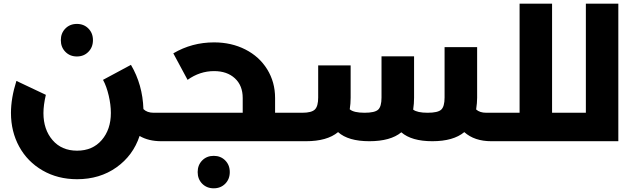

<svg xmlns="http://www.w3.org/2000/svg" viewBox="-20 -773 3479 1051"><path d="M463.9 -489.3Q439 -463.9 400.9 -463.9Q362.8 -463.9 337.9 -489.3Q313 -514.6 313 -553.2Q313 -591.8 337.9 -616.9Q362.8 -642.1 400.9 -642.1Q439 -642.1 463.9 -616.9Q488.8 -591.8 488.8 -553.2Q488.8 -514.6 463.9 -489.3ZM902.8 -155.8Q922.9 -155.8 922.9 -79.1Q922.9 0 902.8 0H862.8Q793 0 744.1 -28.8Q708.5 78.6 617.2 143.3Q525.9 208 401.9 208Q296.4 208 213.4 160.2Q130.4 112.3 85.2 29.8Q40 -52.7 40 -154.8Q40 -235.8 69.8 -330.1L231 -253.9Q217.8 -197.8 217.8 -153.8Q217.8 -64 267.6 -6.1Q317.4 51.8 401.9 51.8Q486.8 51.8 536.9 -6.3Q586.9 -64.5 586.9 -154.8Q586.9 -199.2 575 -250.2Q563 -301.3 543.9 -335.9L696.8 -418Q760.7 -309.6 765.1 -175.8Q785.2 -155.8 820.8 -155.8Z M1602.1 -155.8Q1622.1 -155.8 1622.1 -79.1Q1622.1 0 1602.1 0H902.8Q882.8 0 882.8 -79.1Q882.8 -155.8 902.8 -155.8H1308.6V-236.8Q1308.6 -304.7 1265.9 -344.2Q1223.1 -383.8 1151.9 -383.8Q1073.7 -383.8 1006.8 -335.9L928.7 -481Q1030.3 -541 1151.9 -541Q1246.6 -541 1323 -502.2Q1399.4 -463.4 1442.6 -393.6Q1485.8 -323.7 1485.8 -236.8V-155.8ZM1086.9 105.2Q1111.8 80.1 1149.9 80.1Q1188 80.1 1212.9 105.2Q1237.8 130.4 1237.8 168.9Q1237.8 207.5 1212.9 232.7Q1188 257.8 1149.9 257.8Q1111.8 257.8 1086.9 232.7Q1062 207.5 1062 168.9Q1062 130.4 1086.9 105.2Z M2744.6 -155.8Q2764.6 -155.8 2764.6 -79.1Q2764.6 0 2744.6 0H2669.4Q2577.1 0 2521.5 -49.8Q2461.4 0 2346.7 0Q2232.9 0 2176.8 -48.8Q2117.7 0 2001.5 0Q1886.2 0 1830.6 -49.8Q1770.5 0 1654.8 0H1601.6Q1581.5 0 1581.5 -79.1Q1581.5 -155.8 1601.6 -155.8H1634.8Q1685.5 -155.8 1703.6 -173.6Q1721.7 -191.4 1721.7 -238.8V-415H1899.4V-237.8Q1899.4 -206.5 1894.5 -174.8Q1916 -155.8 1975.6 -155.8Q2031.2 -155.8 2049.8 -172.6Q2068.4 -189.5 2068.4 -238.8V-464.8H2246.6V-237.8Q2246.6 -206.1 2241.7 -172.9Q2264.2 -155.8 2320.8 -155.8Q2376.5 -155.8 2395 -172.6Q2413.6 -189.5 2413.6 -238.8V-515.1H2591.8V-237.8Q2591.8 -210.4 2586.4 -173.8Q2606 -155.8 2641.6 -155.8Z M3106.9 -155.8Q3127 -155.8 3127 -79.1Q3127 0 3106.9 0H2744.1Q2724.1 0 2724.1 -79.1Q2724.1 -155.8 2744.1 -155.8H2824.2V-752.9H3002V-155.8Z M3187 -752.9H3364.7V0H3106.9Q3086.9 0 3086.9 -79.1Q3086.9 -155.8 3106.9 -155.8H3187Z"/></svg>

Font: Montserrat-Arabic
Style: Bold
Weight: 700
Designer: Mohamed Gaber
Foundry: Kief Type Foundry
Version: Version 5.008;PS 005.008;hotconv 1.0.88;makeotf.lib2.5.64775